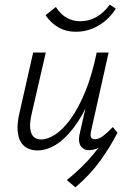

<svg xmlns="http://www.w3.org/2000/svg" viewBox="-20 -638 549 822"><path d="M303 164 266 133Q333 79 380 22Q427 -35 463 -92L483 -70Q453 -11 410 49Q367 109 303 164ZM140 6Q118 6 99.5 -2.5Q81 -11 69.5 -29.5Q58 -48 55.5 -78.5Q53 -109 63 -153L122 -413H176L117 -157Q103 -101 113 -71Q123 -41 157 -41Q184 -41 217 -62.5Q250 -84 283 -129.5Q316 -175 345 -245.5Q374 -316 394 -413H426Q402 -302 368.5 -222.5Q335 -143 296.5 -92.5Q258 -42 218.5 -18Q179 6 140 6ZM361 5Q345 5 334 -3.5Q323 -12 319.5 -28Q316 -44 322 -69L400 -413H445L371 -82Q366 -62 369 -52Q372 -42 386 -42Q403 -42 421.5 -56Q440 -70 463 -94L483 -70Q450 -35 419.5 -15Q389 5 361 5ZM304 -502Q263 -502 230.5 -520.5Q198 -539 175 -573L219 -608Q241 -575 267 -561Q293 -547 323 -547Q361 -547 392.5 -565Q424 -583 450 -618L476 -601Q446 -554 401 -528Q356 -502 304 -502Z"/></svg>

Font: Ysabeau Infant Light
Style: Italic
Weight: 300
Italic angle: -12°
Designer: Christian Thalmann (Catharsis Fonts)
Version: Version 2.001;gftools[0.9.30]; featfreeze: ss01,ss02,lnum